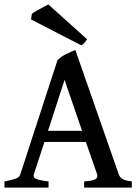

<svg xmlns="http://www.w3.org/2000/svg" viewBox="-20 -847 625 867"><path d="M180.7 -206.1 132.8 -60.1Q127.9 -45.4 144.5 -38.8Q161.1 -32.2 199.2 -27.8V0H0V-27.8Q31.7 -33.7 49.6 -39.8Q67.4 -45.9 71.8 -60.1L239.7 -575.7Q256.3 -591.8 279.1 -603Q301.8 -614.3 320.3 -621.1L516.1 -60.1Q520.5 -46.9 533 -39.1Q545.4 -31.2 575.2 -27.8V0H359.9V-27.8Q396 -29.8 409.7 -37.1Q423.3 -44.4 418.5 -60.1L367.7 -206.1ZM350.6 -256.3 271.5 -486.3 196.8 -256.3ZM373.5 -669.4Q367.7 -661.1 361.1 -653.6Q354.5 -646 347.2 -642.1L120.1 -759.3L124 -784.7Q128.9 -789.1 144.3 -797.9Q159.7 -806.6 175.5 -814.9Q191.4 -823.2 198.2 -827.1Z"/></svg>

Font: Namdhinggo Medium
Style: Regular
Weight: 500
Designer: Victor Gaultney
Foundry: SIL International
Version: Version 3.001